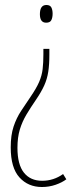

<svg xmlns="http://www.w3.org/2000/svg" viewBox="-20 -549 303 770"><path d="M191 -494Q191 -479 186 -468.5Q181 -458 165 -458Q140 -458 140 -492Q140 -529 166 -529Q181 -529 186 -519Q191 -509 191 -494ZM178 -330Q178 -290 173.5 -261Q169 -232 157.5 -206.5Q146 -181 125 -150Q103 -118 86 -89.5Q69 -61 59.5 -29.5Q50 2 50 44Q50 111 76 143.5Q102 176 149 176Q195 176 233 149L246 170Q229 183 203 192Q177 201 148 201Q93 201 58 162.5Q23 124 23 42Q23 -7 34.5 -41.5Q46 -76 64.5 -104Q83 -132 102 -160Q126 -195 137 -220.5Q148 -246 151 -272Q154 -298 154 -331V-353H178Z"/></svg>

Font: Noto Sans Hebrew ExtraCondensed Thin
Style: Regular
Weight: 100
Width: 2
Designer: Monotype Design Team
Foundry: Monotype Imaging Inc.
Version: Version 2.004; ttfautohint (v1.8.4.7-5d5b)